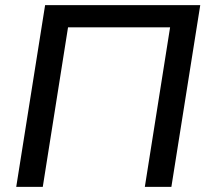

<svg xmlns="http://www.w3.org/2000/svg" viewBox="-20 -725 808 745"><path d="M43 0 155 -705H757L645 0H542L640 -619H244L146 0Z"/></svg>

Font: Mulish SemiBold
Style: Italic
Weight: 600
Italic angle: -9°
Designer: Vernon Adams
Foundry: Vernon Adams
Version: Version 3.603; ttfautohint (v1.8.3)